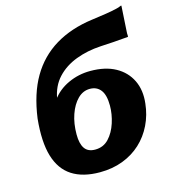

<svg xmlns="http://www.w3.org/2000/svg" viewBox="-115 -860 849 962"><g transform="rotate(-15 309.5 -379.5)"><path d="M285 10Q197 10 141 -26Q85 -62 62.5 -137Q40 -212 52 -331L97 -398H167Q199 -443 253 -468Q307 -493 368 -493Q446 -493 498.5 -464Q551 -435 576 -383.5Q601 -332 593 -264Q587 -206 562.5 -155.5Q538 -105 498 -68Q458 -31 404 -10.5Q350 10 285 10ZM291 -106Q334 -106 362 -136Q390 -166 404.5 -211Q419 -256 419 -300Q419 -355 399 -381Q379 -407 343 -407Q307 -407 279.5 -379.5Q252 -352 236 -306Q220 -260 220 -203Q220 -155 237 -130.5Q254 -106 291 -106ZM158 -310 52 -331Q69 -456 118.5 -540.5Q168 -625 250 -674.5Q332 -724 444 -739Q487 -745 517.5 -749.5Q548 -754 577 -761Q590 -764 596.5 -767.5Q603 -771 604 -768L596 -637Q595 -626 596 -617.5Q597 -609 594 -609Q549 -605 519.5 -603Q490 -601 451 -599Q381 -595 321.5 -572.5Q262 -550 222.5 -507.5Q183 -465 172 -400Z"/></g></svg>

Font: Libre Franklin ExtraBold
Style: Italic
Weight: 800
Italic angle: -8°
Designer: Pablo Impallari, Rodrigo Fuenzalida, Nhung Nguyen
Foundry: Impallari Type
Version: Version 3.000